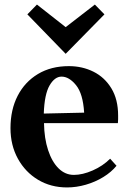

<svg xmlns="http://www.w3.org/2000/svg" viewBox="-20 -806 570 842"><path d="M274 16Q203 16 147 -17.5Q91 -51 58.5 -110Q26 -169 26 -244Q26 -325 57.5 -386Q89 -447 146.5 -481.5Q204 -516 282 -516Q341 -516 390 -491.5Q439 -467 468.5 -418.5Q498 -370 498 -299Q498 -292 498 -283Q498 -274 497 -266H173Q174 -199 191 -147.5Q208 -96 237 -67.5Q266 -39 304 -39Q342 -39 386.5 -58.5Q431 -78 463 -110L491 -79Q468 -51 433 -29.5Q398 -8 356.5 4Q315 16 274 16ZM250 -470Q220 -470 197.5 -431.5Q175 -393 172 -308L349 -312Q344 -395 313.5 -432.5Q283 -470 250 -470ZM268 -570 100 -743 142 -786 268 -687 396 -786 438 -743Z"/></svg>

Font: Wittgenstein
Style: Bold
Weight: 700
Designer: Jörg Drees
Foundry: Jörg Drees
Version: Version 1.303; ttfautohint (v1.8.4.7-5d5b)